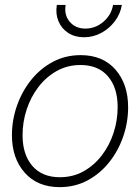

<svg xmlns="http://www.w3.org/2000/svg" viewBox="-20 -748 567 777"><path d="M221.7 9.3Q131.8 9.3 80.1 -49.1Q28.3 -107.4 28.3 -201.2Q28.3 -262.2 48.6 -320.1Q68.8 -377.9 105.7 -424.1Q142.6 -470.2 193.6 -497.6Q244.6 -524.9 306.6 -524.9Q396 -524.9 447.3 -466.3Q498.5 -407.7 498.5 -314Q498.5 -252.9 478.5 -195.1Q458.5 -137.2 421.6 -91.1Q384.8 -44.9 334 -17.8Q283.2 9.3 221.7 9.3ZM222.2 -30.8Q275.4 -30.8 318.4 -54.9Q361.3 -79.1 392.3 -119.6Q423.3 -160.2 439.7 -210.7Q456.1 -261.2 456.1 -314.9Q456.1 -393.1 417 -439Q377.9 -484.9 305.7 -484.9Q252.9 -484.9 210 -460.9Q167 -437 135.7 -396.2Q104.5 -355.5 87.9 -304.9Q71.3 -254.4 71.3 -200.7Q71.3 -122.6 110.8 -76.7Q150.4 -30.8 222.2 -30.8ZM319.8 -597.2Q283.2 -597.2 256.1 -614.7Q229 -632.3 216.6 -662.1Q204.1 -691.9 210 -728H245.6Q238.8 -687.5 262.2 -659.9Q285.6 -632.3 325.7 -632.3Q366.2 -632.3 398.4 -659.9Q430.7 -687.5 437.5 -728H473.1Q467.3 -691.9 444.8 -662.1Q422.4 -632.3 389.6 -614.7Q356.9 -597.2 319.8 -597.2Z"/></svg>

Font: Inter Display ExtraLight
Style: Italic
Weight: 200
Italic angle: -9.39999°
Designer: Rasmus Andersson
Foundry: rsms
Version: Version 4.000;git-a52131595